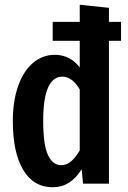

<svg xmlns="http://www.w3.org/2000/svg" viewBox="-20 -774 540 809"><path d="M490 -682V-602H439V0H330L324 -61Q277 15 203 15Q121 15 77.5 -58.5Q34 -132 34 -264Q34 -348 56.5 -411.5Q79 -475 119 -509Q159 -543 211 -543Q275 -543 316 -490V-602H202V-682H316V-754L439 -741V-682ZM316 -140V-397Q284 -451 243 -451Q162 -451 162 -265Q162 -164 182 -121Q202 -78 238 -78Q261 -78 279.5 -94Q298 -110 316 -140Z"/></svg>

Font: Fira Sans Compressed Medium
Style: Regular
Weight: 500
Width: 1
Designer: bBox Type GmbH & Carrois Corporate GbR & Edenspiekermann AG
Foundry: bBox Type GmbH & Carrois Corporate GbR & Edenspiekermann AG
Version: Version 4.301